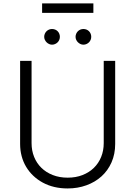

<svg xmlns="http://www.w3.org/2000/svg" viewBox="-20 -1080 784 1113"><path d="M96.6 -245.7V-727.3H163V-250.4Q163 -207 177.9 -170.3Q192.8 -133.5 220.2 -106.9Q247.5 -80.3 286.2 -65.2Q324.9 -50.1 372.2 -50.1Q419.7 -50.1 458.3 -65.2Q496.8 -80.3 524.1 -106.9Q551.5 -133.5 566.4 -170.3Q581.3 -207 581.3 -250.4V-727.3H647.7V-245.7Q647.7 -186.8 626.6 -139Q605.5 -91.3 568.4 -57.7Q531.2 -24.1 480.8 -5.9Q430.4 12.4 372.2 12.4Q290.8 12.4 228.3 -21.3Q197.4 -38 172.9 -61.3Q148.4 -84.5 131.4 -113.1Q114.3 -141.7 105.5 -175.1Q96.6 -208.5 96.6 -245.7ZM224.1 -1060.4H521.3V-1005.3H224.1ZM418 -866.5Q418 -876.1 421.7 -884.4Q425.4 -892.8 431.6 -899Q437.9 -905.2 446.2 -908.6Q454.5 -911.9 463.4 -911.9Q473 -911.9 481.4 -908.6Q489.7 -905.2 495.9 -899Q502.1 -892.8 505.5 -884.4Q508.9 -876.1 508.9 -866.5Q508.9 -857.6 505.5 -849.3Q502.1 -840.9 495.9 -834.7Q489.7 -828.5 481.4 -824.8Q473 -821 463.4 -821Q454.5 -821 446.4 -824.8Q438.2 -828.5 431.8 -834.9Q425.4 -841.3 421.7 -849.4Q418 -857.6 418 -866.5ZM281.6 -911.9Q291.2 -911.9 299.5 -908.6Q307.9 -905.2 314.1 -899Q320.3 -892.8 323.7 -884.4Q327.1 -876.1 327.1 -866.5Q327.1 -857.6 323.7 -849.3Q320.3 -840.9 314.1 -834.7Q307.9 -828.5 299.5 -824.8Q291.2 -821 281.6 -821Q272.7 -821 264.6 -824.8Q256.4 -828.5 250 -834.9Q243.6 -841.3 239.9 -849.4Q236.2 -857.6 236.2 -866.5Q236.2 -876.1 239.9 -884.4Q243.6 -892.8 249.8 -899Q256 -905.2 264.4 -908.6Q272.7 -911.9 281.6 -911.9Z"/></svg>

Font: Inter P Light
Style: Regular
Weight: 300
Designer: Rasmus Andersson
Foundry: rsms
Version: Version 3.018;git-588b23468